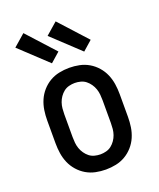

<svg xmlns="http://www.w3.org/2000/svg" viewBox="-143 -855 786 951"><g transform="rotate(-20 250.0 -379.5)"><path d="M250 8Q223 8 196.5 2.5Q170 -3 147 -16.5Q124 -30 106 -50.5Q88 -71 77.5 -95.5Q67 -120 63 -146.5Q59 -173 59 -200V-320Q59 -347 63 -373.5Q67 -400 77.5 -424.5Q88 -449 106 -469.5Q124 -490 147 -503.5Q170 -517 196.5 -522.5Q223 -528 250 -528Q277 -528 303.5 -522.5Q330 -517 353 -503.5Q376 -490 394 -469.5Q412 -449 422.5 -424.5Q433 -400 437 -373.5Q441 -347 441 -320V-200Q441 -173 437 -146.5Q433 -120 422.5 -95.5Q412 -71 394 -50.5Q376 -30 353 -16.5Q330 -3 303.5 2.5Q277 8 250 8ZM250 -72Q265 -72 280.5 -76Q296 -80 308 -89.5Q320 -99 329 -112Q338 -125 343 -139.5Q348 -154 349.5 -169.5Q351 -185 351 -200V-320Q351 -335 349.5 -350.5Q348 -366 343 -380.5Q338 -395 329 -408Q320 -421 308 -430.5Q296 -440 280.5 -444Q265 -448 250 -448Q235 -448 219.5 -444Q204 -440 192 -430.5Q180 -421 171 -408Q162 -395 157 -380.5Q152 -366 150.5 -350.5Q149 -335 149 -320V-200Q149 -185 150.5 -169.5Q152 -154 157 -139.5Q162 -125 171 -112Q180 -99 192 -89.5Q204 -80 219.5 -76Q235 -72 250 -72ZM348 -578 204 -713 266 -767 398 -622ZM178 -578 34 -713 96 -767 228 -622Z"/></g></svg>

Font: Iosevka Curly Slab Medium
Style: Regular
Weight: 500
Monospace: yes
Designer: Belleve Invis
Foundry: Belleve Invis
Version: Version 22.1.2; ttfautohint (v1.8.4)